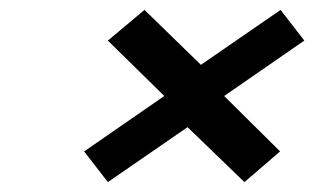

<svg xmlns="http://www.w3.org/2000/svg" viewBox="-20 -533 640 388"><path d="M272 -513 198 -451 312 -339 150 -227 198 -165 359 -276 474 -165 546 -227 433 -339 595 -451 547 -513 386 -402Z"/></svg>

Font: LT Wave Mono Medium
Style: Italic
Weight: 500
Designer: Daniel Lyons
Version: Version 2.5 (Glyphs App)